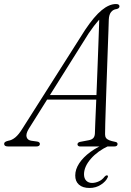

<svg xmlns="http://www.w3.org/2000/svg" viewBox="-56 -727 651 953"><path d="M479 -18 483.5 -3Q428.5 22.5 395 61Q361.5 99.5 361 137.5Q361 158.5 372 169.8Q383 181 401 181Q417.5 181 434.5 173.2Q451.5 165.5 463 150Q467 146 469.5 144.5Q472 143 475.5 143.5Q478 143.5 479.5 146.2Q481 149 478 154.5Q470 173 445.2 189.5Q420.5 206 388.5 206Q354 206 335.5 189.2Q317 172.5 317.5 143.5Q317.5 113.5 337.2 83.5Q357 53.5 393 27Q429 0.5 479 -18ZM87 -88Q71.5 -62.5 76 -47Q80.5 -31.5 99 -28.5L128 -24.5Q135.5 -23.5 138.8 -20Q142 -16.5 142 -12.5Q142 -6.5 137.5 -3.2Q133 0 124 0H-15Q-25.5 0 -30.5 -3.2Q-35.5 -6.5 -35.5 -13Q-35.5 -19 -30.2 -22.5Q-25 -26 -14.5 -28.5Q3 -31 20 -45Q37 -59 54.5 -87.5L366 -578Q411.5 -646 448.8 -676.5Q486 -707 519.5 -707Q528.5 -707 532.8 -704Q537 -701 537 -695.5Q537 -690.5 533.2 -687Q529.5 -683.5 522.5 -682Q505.5 -680 495.2 -667Q485 -654 484 -629.5Q483.5 -609 482.2 -573Q481 -537 479.2 -491Q477.5 -445 475.8 -394Q474 -343 472.2 -292.2Q470.5 -241.5 469 -196Q467.5 -150.5 466.5 -115.2Q465.5 -80 465.5 -60.5Q465.5 -49.5 470.2 -42.5Q475 -35.5 486 -31Q497 -26.5 515.5 -23Q527.5 -21 527.5 -12Q527.5 -6.5 523.5 -3.2Q519.5 0 511 0H341Q336 0 332.2 -3Q328.5 -6 328.5 -11Q328.5 -15 332 -18.2Q335.5 -21.5 340 -22.5L387 -31.5Q400.5 -34.5 407.2 -42Q414 -49.5 415 -63.5Q415.5 -83 417 -119Q418.5 -155 420.5 -201.2Q422.5 -247.5 424.5 -299Q426.5 -350.5 428.5 -402.5Q430.5 -454.5 432.2 -502Q434 -549.5 435.2 -587Q436.5 -624.5 437 -646.5L447.5 -640Q441.5 -635 432 -624.5Q422.5 -614 410.5 -598.2Q398.5 -582.5 384.5 -562ZM160.5 -232.5 172.5 -255H444.5L442.5 -232.5Z"/></svg>

Font: Fraunces 72pt Soft Wonky ExtraLight
Style: Italic
Weight: 250
Italic angle: -16°
Version: Version 1.000;[b76b70a41]